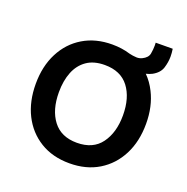

<svg xmlns="http://www.w3.org/2000/svg" viewBox="-118 -741 845 866"><g transform="rotate(20 305.0 -307.5)"><path d="M485 -629.5 566.5 -630Q569.5 -610.5 569.5 -593Q569.5 -566.5 560.8 -538.5Q552 -510.5 520 -493Q506.5 -486 491 -482.5Q518.5 -455 537 -418Q569.5 -354 569.5 -270.5Q569.5 -186 536.8 -121.8Q504 -57.5 444.5 -21.2Q385 15 304.5 15Q223.5 15 164 -21.5Q104.5 -58 72.2 -122.2Q40 -186.5 40 -270.5Q40 -355 73 -419.2Q106 -483.5 165.5 -519.2Q225 -555 304.5 -555Q351.5 -555 391.5 -542.5Q409 -538.5 421.5 -538Q424.5 -537.5 427.5 -537.5Q440.5 -537.5 452 -543Q478 -555.5 481.8 -576.2Q485.5 -597 485.5 -616Q485.5 -622.5 485 -629.5ZM304.5 -83.5Q382 -83.5 420.2 -135.8Q458.5 -188 458.5 -270.5Q458.5 -355 419.8 -405.8Q381 -456.5 304.5 -456.5Q252 -456.5 218 -432.8Q184 -409 167.5 -367.2Q151 -325.5 151 -270.5Q151 -185.5 190 -134.5Q229 -83.5 304.5 -83.5Z"/></g></svg>

Font: Cns Manrope SemBd
Style: Regular
Weight: 600
Designer: Mikhail Sharanda
Foundry: Mikhail Sharanda
Version: Version 4.504